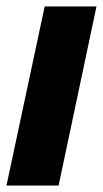

<svg xmlns="http://www.w3.org/2000/svg" viewBox="-32 -573 318 593"><path d="M-12 0H149L266 -553H106Z"/></svg>

Font: Noto Sans UI Condensed Black
Style: Italic
Weight: 900
Width: 3
Italic angle: -192°
Designer: Monotype Design Team
Foundry: Monotype Imaging Inc.
Version: Version 1.901